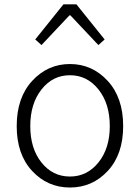

<svg xmlns="http://www.w3.org/2000/svg" viewBox="-20 -837 634 870"><path d="M55.7 -265.6Q55.7 -394.5 126 -470.7Q196.3 -546.9 296.9 -546.9Q397.5 -546.9 467.8 -470.7Q538.1 -394.5 538.1 -265.6Q538.1 -137.7 468.3 -62.5Q398.4 12.7 296.9 12.7Q195.3 12.7 125.5 -62.5Q55.7 -137.7 55.7 -265.6ZM477.5 -265.6Q477.5 -367.2 426.3 -431.6Q375 -496.1 296.9 -496.1Q218.8 -496.1 168 -431.6Q117.2 -367.2 117.2 -265.6Q117.2 -164.1 168 -100.6Q218.8 -37.1 296.9 -37.1Q375 -37.1 426.3 -101.1Q477.5 -165 477.5 -265.6ZM139.6 -658.2 267.6 -817.4H326.2L454.1 -658.2L425.8 -632.8L298.8 -767.6H294.9L168 -632.8Z"/></svg>

Font: Gen Shin Gothic Light
Style: Regular
Weight: 200
Designer: [Source Han Sans]
Ryoko NISHIZUKA  (kana & ideographs); Paul D. Hunt (Latin, Greek & Cyrillic); Wenlong ZHANG  (bopomofo
Version: Version 1.002.20150607